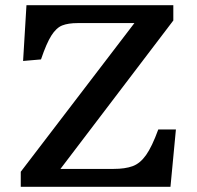

<svg xmlns="http://www.w3.org/2000/svg" viewBox="-20 -720 758 740"><path d="M60 0V-58L498 -631H279Q243 -631 220 -622Q197 -613 178 -583Q159 -553 138 -491L69 -485L82 -700H648V-641L213 -69H418Q462 -69 491 -79.5Q520 -90 543 -122.5Q566 -155 590 -221H658L637 0Z"/></svg>

Font: Literata 7pt Medium
Style: Regular
Weight: 500
Designer: Latin by Veronika Burian and Jose Scaglione. Greek by Irene Vlachou. Cyrillic by Vera Evstafieva.
Foundry: TypeTogether
Version: Version 3.002